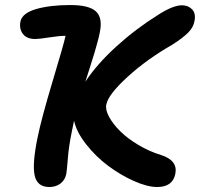

<svg xmlns="http://www.w3.org/2000/svg" viewBox="-20 -687 794 762"><path d="M175.8 55.2Q127.9 55.2 117.7 10Q107.4 -35.2 128.9 -140.1Q144.5 -217.3 189 -365Q233.4 -512.7 240.2 -544.9Q216.8 -544.9 176 -538.6Q135.3 -532.2 120.1 -532.2Q86.4 -532.2 71 -552.2Q55.7 -572.3 61 -601.1Q67.9 -634.8 123 -650.9Q178.2 -667 258.8 -667Q334 -667 361.1 -641.4Q388.2 -615.7 376 -558.1Q373.5 -543.9 366.9 -519.8Q360.4 -495.6 355 -477.5Q349.6 -459.5 336.7 -419.2Q323.7 -378.9 318.8 -362.8Q364.3 -432.1 441.9 -502.7Q519.5 -573.2 608.9 -628.9Q667 -666 702.1 -666Q726.6 -666 742.2 -650.1Q757.8 -634.3 752 -604Q748 -579.1 727.1 -557.9Q706.1 -536.6 664.1 -509.8Q563 -452.1 486.1 -381.8Q409.2 -311.5 401.9 -272Q397.5 -251.5 413.1 -222.9Q428.7 -194.3 457.3 -166Q485.8 -137.7 529.1 -111.8Q572.3 -85.9 619.1 -71.8Q686.5 -50.3 675.8 2.9Q665.5 55.2 604 55.2Q564.9 55.2 511.7 31.5Q458.5 7.8 409.7 -28.6Q360.8 -64.9 322.3 -113.8Q283.7 -162.6 273.9 -208Q272.5 -200.7 265.1 -165Q252.9 -106 249.3 -58.8Q245.6 -11.7 243.2 2.9Q238.3 27.3 220 41.3Q201.7 55.2 175.8 55.2Z"/></svg>

Font: Shantell Sans Bouncy
Style: Italic
Weight: 600
Italic angle: -11.31°
Designer: Stephen Nixon, Anya Danilova, Shantell Martin
Foundry: Arrow Type
Version: Version 1.006;[9816181b4]